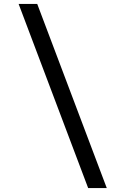

<svg xmlns="http://www.w3.org/2000/svg" viewBox="-20 -850 640 980"><path d="M430 110 75 -830H170L525 110Z"/></svg>

Font: JetBrainsMonoNL NF
Style: Regular
Weight: 400
Designer: Philipp Nurullin, Konstantin Bulenkov
Foundry: JetBrains
Version: Version 2.304; ttfautohint (v1.8.4.7-5d5b);Nerd Fonts 3.2.1